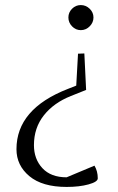

<svg xmlns="http://www.w3.org/2000/svg" viewBox="-20 -482 464 758"><path d="M45 107Q45 -52 248 -131L281 -144L288 -270L313 -271L320 -127L260 -103Q192 -76 153 -26.5Q114 23 114 91Q114 146 147.5 182Q181 218 243 218L353 172Q366 194 366 222Q366 236 329.5 246Q293 256 243 256Q147 256 96 213.5Q45 171 45 107ZM264.5 -378Q250 -393 250 -413Q250 -433 264.5 -447.5Q279 -462 299 -462Q319 -462 334 -447.5Q349 -433 349 -413Q349 -393 334 -378Q319 -363 299 -363Q279 -363 264.5 -378Z"/></svg>

Font: Dihjauti
Style: Bold
Weight: 700
Designer: T. Christopher White
Version: Version 3.0.0